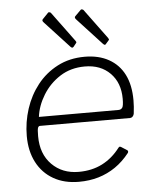

<svg xmlns="http://www.w3.org/2000/svg" viewBox="-54 -795 685 851"><g transform="rotate(-5 289.0 -370.0)"><path d="M263 10Q198 10 150 -17.5Q102 -45 76 -95Q50 -145 50 -212Q50 -274 69 -332.5Q88 -391 124.5 -437.5Q161 -484 214.5 -512Q268 -540 336 -540Q398 -540 443 -515Q488 -490 511.5 -443.5Q535 -397 535 -329Q535 -315 534 -300.5Q533 -286 531 -270Q530 -263 525 -257.5Q520 -252 512 -252H112Q106 -252 103 -244.5Q100 -237 100 -207Q100 -128 146.5 -81Q193 -34 266 -34Q325 -34 371 -57.5Q417 -81 451 -126Q455 -130 457.5 -129.5Q460 -129 463 -127L488 -111Q494 -107 490 -99Q461 -62 426 -38Q391 -14 350.5 -2Q310 10 263 10ZM465 -292Q476 -292 482 -300Q488 -308 488 -340Q488 -411 445.5 -454Q403 -497 333 -497Q270 -497 222.5 -466.5Q175 -436 146 -388.5Q117 -341 111 -292ZM192 -749Q194 -751 198 -750Q202 -749 204 -747L302 -614Q304 -611 305 -608.5Q306 -606 303 -603L291 -588Q287 -584 284 -585Q281 -586 277 -590L169 -707Q160 -716 166 -722ZM337 -749Q339 -751 343 -750Q347 -749 349 -747L447 -614Q449 -611 450 -608Q451 -605 448 -603L435 -588Q432 -584 429 -585Q426 -586 422 -590L314 -707Q304 -717 311 -723Z"/></g></svg>

Font: Libre Franklin Thin ExtraLight
Style: Italic
Weight: 250
Italic angle: -8°
Version: Version 3.000